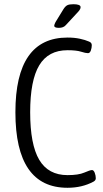

<svg xmlns="http://www.w3.org/2000/svg" viewBox="-20 -884 490 910"><path d="M300 6Q53 6 53 -352Q53 -706 300 -706Q332 -706 358 -700.5Q384 -695 402 -687Q415 -682 415 -670Q415 -657 410.5 -644.5Q406 -632 397 -632Q386 -632 364 -639Q342 -646 300 -646Q209 -646 166 -574.5Q123 -503 123 -352Q123 -199 166 -126.5Q209 -54 300 -54Q352 -54 379.5 -66Q407 -78 416 -78Q424 -78 429 -65Q434 -52 434 -39Q434 -29 423 -23Q369 6 300 6ZM259 -752Q237 -752 237 -762Q237 -767 243 -779L281 -841Q290 -855 299.5 -859.5Q309 -864 328 -864Q362 -864 362 -850Q362 -843 356.5 -835.5Q351 -828 342 -819L292 -765Q281 -752 259 -752Z"/></svg>

Font: Asap Condensed Light
Style: Regular
Weight: 300
Width: 3
Designer: Pablo Cosgaya
Foundry: Omnibus-Type
Version: Version 3.001; ttfautohint (v1.8.4.7-5d5b)